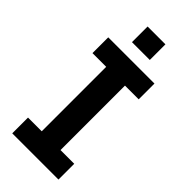

<svg xmlns="http://www.w3.org/2000/svg" viewBox="-276 -936 990 990"><g transform="rotate(45 218.5 -441.5)"><path d="M50 0H387V-115H287V-585H387V-700H50V-585H150V-115H50ZM154 -769H284V-883H154Z"/></g></svg>

Font: Finlandica SemiBold
Style: Regular
Weight: 600
Designer: Niklas Ekholm, Juho Hiilivirta, Jaakko Suomalainen
Foundry: Helsinki Type Studio
Version: Version 2.000;Glyphs 3.2 (3202)